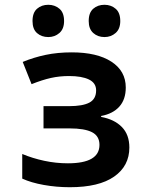

<svg xmlns="http://www.w3.org/2000/svg" viewBox="-20 -772 640 803"><path d="M272 11Q216 11 163 1.5Q110 -8 73 -25V-128Q116 -110 165 -99.5Q214 -89 264 -89Q396 -89 396 -166Q396 -203 365 -219Q334 -235 271 -235H162V-328H268Q326 -328 354 -343Q382 -358 382 -394Q382 -425 352 -439.5Q322 -454 269 -454Q229 -454 193 -446Q157 -438 112 -420L75 -513Q121 -532 171 -542.5Q221 -553 280 -553Q386 -553 446 -514Q506 -475 506 -406Q506 -356 479 -326Q452 -296 403 -287V-283Q458 -273 489.5 -241Q521 -209 521 -155Q521 -78 457.5 -33.5Q394 11 272 11ZM417 -617Q389 -617 370 -634Q351 -651 351 -684Q351 -719 370 -735.5Q389 -752 417 -752Q444 -752 463.5 -735.5Q483 -719 483 -684Q483 -651 463.5 -634Q444 -617 417 -617ZM182 -617Q154 -617 135 -633.5Q116 -650 116 -684Q116 -719 135 -735.5Q154 -752 182 -752Q209 -752 228.5 -735.5Q248 -719 248 -684Q248 -651 228.5 -634Q209 -617 182 -617Z"/></svg>

Font: Noto Sans Mono SemiBold
Style: Regular
Weight: 600
Designer: Monotype Design Team
Foundry: Monotype Imaging Inc.
Version: Version 2.014; ttfautohint (v1.8.4.7-5d5b)